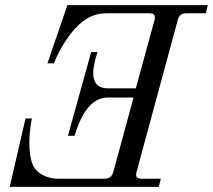

<svg xmlns="http://www.w3.org/2000/svg" viewBox="-20 -732 834 752"><path d="M18 0H602L610 -32H534C515 -32 510 -41 515 -59L676 -653C681 -672 691 -680 710 -680H786L794 -712H244L166 -484H191C191 -484 220 -561 274 -620C317 -667 357 -680 397 -680H565C584 -680 590 -672 585 -653L512 -386H404C360 -386 345 -411 345 -446C345 -471 354 -504 362 -528H337L246 -200H272C290 -258 325 -350 402 -350H503L424 -59C419 -41 408 -32 389 -32H206C177 -32 130 -44 110 -83C98 -108 95 -142 95 -174C95 -223 105 -268 105 -268H80Z"/></svg>

Font: Old Standard
Style: Italic
Weight: 400
Italic angle: -15.2°
Designer: Alexey Kryukov <alexios@thessalonica.org.ru>
Version: Version 2.0